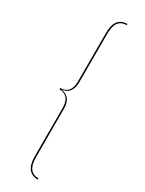

<svg xmlns="http://www.w3.org/2000/svg" viewBox="-240 -843 748 988"><g transform="rotate(30 133.5 -349.0)"><path d="M192 -804Q160 -804 144 -782.5Q128 -761 128 -714V-429Q128 -391 111.5 -371Q95 -351 65 -349Q95 -347 111.5 -327Q128 -307 128 -269V16Q128 63 144.5 84.5Q161 106 193 106V113Q120 113 120 16V-270Q120 -308 103.5 -326.5Q87 -345 58 -345V-353Q88 -353 104 -371.5Q120 -390 120 -429V-715Q120 -811 193 -811Z"/></g></svg>

Font: Fira Sans Compressed Eight
Style: Regular
Weight: 100
Width: 1
Designer: bBox Type GmbH & Carrois Corporate GbR & Edenspiekermann AG
Foundry: bBox Type GmbH & Carrois Corporate GbR & Edenspiekermann AG
Version: Version 4.301